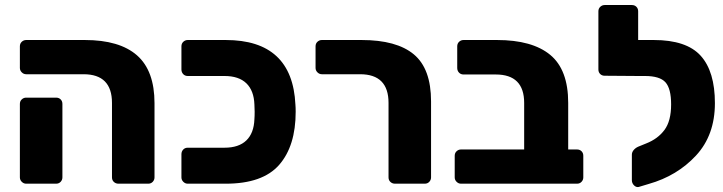

<svg xmlns="http://www.w3.org/2000/svg" viewBox="-20 -730 2872 763"><path d="M425 -25V-321Q425 -435 312 -435H84Q74 -435 66.5 -442.5Q59 -450 59 -460V-546Q59 -557 66.5 -564Q74 -571 84 -571H317Q455 -571 524.5 -510Q594 -449 594 -320V-25Q594 -15 587 -7.5Q580 0 569 0H451Q440 0 432.5 -7Q425 -14 425 -25ZM59 -25V-317Q59 -328 66.5 -335Q74 -342 84 -342H203Q214 -342 221 -335Q228 -328 228 -317V-25Q228 -15 221 -7.5Q214 0 203 0H84Q74 0 66.5 -7.5Q59 -15 59 -25Z M701 -25V-117Q701 -128 708 -135.5Q715 -143 726 -143H872Q929 -143 959 -172Q989 -201 991 -256Q992 -268 992 -286Q992 -303 991 -315Q989 -370 959 -399Q929 -428 872 -428H726Q715 -428 708 -435.5Q701 -443 701 -454V-546Q701 -557 708.5 -564Q716 -571 726 -571H877Q1142 -571 1154 -314Q1155 -303 1155 -286Q1155 -150 1089.5 -75Q1024 0 877 0H726Q716 0 708.5 -7.5Q701 -15 701 -25Z M1524 -25V-321Q1524 -435 1411 -435H1259Q1249 -435 1241.5 -442.5Q1234 -450 1234 -460V-546Q1234 -557 1241.5 -564Q1249 -571 1259 -571H1417Q1556 -571 1624.5 -514Q1693 -457 1693 -327V-25Q1693 -15 1686 -7.5Q1679 0 1668 0H1550Q1539 0 1531.5 -7Q1524 -14 1524 -25Z M1787 -25V-111Q1787 -122 1794.5 -129Q1802 -136 1812 -136H2063V-321Q2063 -434 1950 -434H1822Q1811 -434 1804 -441.5Q1797 -449 1797 -460V-546Q1797 -557 1804.5 -564Q1812 -571 1822 -571H1955Q2095 -571 2166.5 -512Q2238 -453 2238 -321V-136H2273Q2284 -136 2291 -129Q2298 -122 2298 -111V-25Q2298 -15 2291 -7.5Q2284 0 2273 0H1812Q1802 0 1794.5 -7.5Q1787 -15 1787 -25Z M2821 -320Q2821 -193 2746 -112Q2671 -31 2558 1L2518 13Q2508 15 2499.5 6.5Q2491 -2 2491 -14V-115Q2491 -125 2498 -133.5Q2505 -142 2516 -147L2548 -160Q2594 -178 2620.5 -213.5Q2647 -249 2647 -315Q2647 -378 2624.5 -403Q2602 -428 2543 -428H2520H2517L2383 -429Q2372 -429 2365 -436Q2358 -443 2358 -454V-685Q2358 -696 2365.5 -703Q2373 -710 2383 -710H2491Q2502 -710 2509 -703Q2516 -696 2516 -685V-571H2578Q2708 -571 2764.5 -508.5Q2821 -446 2821 -320Z"/></svg>

Font: Hezaedrus
Style: Bold
Weight: 700
Designer: Hubert & Fischer
Foundry: Hubert & Fischer
Version: Version 1.10;September 3, 2019;FontCreator 11.5.0.2425 64-bi